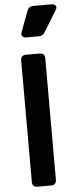

<svg xmlns="http://www.w3.org/2000/svg" viewBox="-65 -1048 426 1080"><g transform="rotate(-5 147.5 -507.5)"><path d="M102 0Q72 0 72 -30V-715Q72 -745 102 -745H178Q208 -745 208 -715V-30Q208 0 178 0ZM112 -842Q96 -842 89.5 -851Q83 -860 89 -876L132 -991Q141 -1015 167 -1015H269Q287 -1015 293 -1004.5Q299 -994 289 -979L217 -862Q206 -842 182 -842Z"/></g></svg>

Font: Pitagon Sans Text
Style: Bold
Weight: 700
Designer: Travis Tran
Foundry: Pitagon
Version: Version 1.001; ttfautohint (v1.8.4.7-5d5b);gftools[0.9.26]